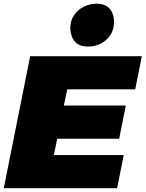

<svg xmlns="http://www.w3.org/2000/svg" viewBox="-25 -998 772 1018"><path d="M441.5 -751Q355.5 -751 347.5 -844Q347.5 -889.5 368.5 -918.5Q390.5 -949.5 422.2 -964Q454 -978.5 486.5 -978.5Q573 -978.5 580 -886Q580 -841.5 559.8 -811.5Q539.5 -781.5 508 -766.2Q476.5 -751 441.5 -751ZM596 0H-5L135 -700H727L692 -524.5H331.5L313.5 -438.5H642L607 -262.5H278.5L260.5 -176H631Z"/></svg>

Font: Argentum Sans Black
Style: Italic
Weight: 900
Italic angle: -11°
Designer: Julieta Ulanovsky (font), Cristiano Sobral (main changes and remaster)
Foundry: Julieta Ulanovsky (font), Cristiano Sobral (main changes and remaster)
Version: Version 2.007;June 15, 2022;FontCreator 14.0.0.2814 64-bit; 